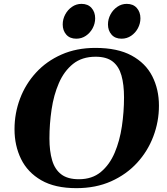

<svg xmlns="http://www.w3.org/2000/svg" viewBox="-20 -954 860 988"><path d="M373 14.2Q262.7 14.2 192.4 -26.4Q122.1 -66.9 88.4 -135.7Q54.7 -204.6 54.7 -289.1Q54.7 -371.1 83 -446.3Q111.3 -521.5 165.3 -580.3Q219.2 -639.2 296.4 -673.3Q373.5 -707.5 471.2 -707.5Q585 -707.5 657.2 -668.2Q729.5 -628.9 763.7 -561.5Q797.9 -494.1 797.9 -410.2Q797.9 -328.1 769 -252Q740.2 -175.8 685.3 -116Q630.4 -56.2 551.8 -21Q473.1 14.2 373 14.2ZM385.7 -31.7Q454.1 -31.7 499 -69.1Q543.9 -106.4 570.1 -168Q596.2 -229.5 607.2 -304Q618.2 -378.4 618.2 -452.6Q618.2 -518.6 605 -565.4Q591.8 -612.3 560.1 -637.2Q528.3 -662.1 472.2 -662.1Q401.9 -662.1 355.7 -625Q309.6 -587.9 283 -526.4Q256.3 -464.8 245.4 -390.4Q234.4 -315.9 234.4 -241.7Q234.4 -176.3 248.3 -129.2Q262.2 -82 295.2 -56.9Q328.1 -31.7 385.7 -31.7ZM605.5 -754.9Q572.3 -754.9 554 -775.9Q535.6 -796.9 535.6 -828.1Q535.6 -855.5 548.6 -879.6Q561.5 -903.8 583.5 -918.9Q605.5 -934.1 632.3 -934.1Q665.5 -934.1 684.1 -912.8Q702.6 -891.6 702.6 -859.9Q702.6 -833 689.7 -808.8Q676.8 -784.7 654.8 -769.8Q632.8 -754.9 605.5 -754.9ZM372.6 -754.9Q339.4 -754.9 321 -775.9Q302.7 -796.9 302.7 -828.1Q302.7 -855.5 315.7 -879.6Q328.6 -903.8 350.6 -918.9Q372.6 -934.1 399.4 -934.1Q432.6 -934.1 451.2 -912.8Q469.7 -891.6 469.7 -859.9Q469.7 -833 456.8 -808.8Q443.8 -784.7 421.9 -769.8Q399.9 -754.9 372.6 -754.9Z"/></svg>

Font: Gelasio
Style: Italic
Weight: 400
Italic angle: -8.5°
Designer: Eben Sorkin
Foundry: Eben Sorkin
Version: Version 1.008